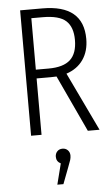

<svg xmlns="http://www.w3.org/2000/svg" viewBox="-63 -726 612 1045"><g transform="rotate(-5 243.5 -203.5)"><path d="M309.1 -319.8 461.9 0H397.9L253.9 -309.1Q249 -309.1 238.5 -308.6Q228 -308.1 222.2 -308.1H145V0H87.9V-685.1H210Q433.1 -685.1 433.1 -499Q433.1 -432.1 400.9 -385.7Q368.7 -339.4 309.1 -319.8ZM214.8 -356Q295.4 -356 333.3 -390.6Q371.1 -425.3 371.1 -499Q371.1 -569.3 334 -603.3Q296.9 -637.2 207 -637.2H145V-356ZM252 85Q269.5 85 280.8 96.7Q292 108.4 292 126Q292 138.2 288.3 150.1Q284.7 162.1 272.9 191.9L240.2 277.8H207L235.8 164.1Q211.9 151.9 211.9 126Q211.9 108.4 222.9 96.7Q233.9 85 252 85Z"/></g></svg>

Font: Fira Sans Compressed Light
Style: Regular
Weight: 300
Width: 1
Designer: Carrois Corporate & Edenspiekermann AG
Foundry: Carrois Corporate GbR & Edenspiekermann AG
Version: Version 4.203;PS 004.203;hotconv 1.0.88;makeotf.lib2.5.64775